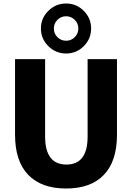

<svg xmlns="http://www.w3.org/2000/svg" viewBox="-20 -1068 755 1098"><path d="M238 -730V-287Q238 -127 360 -127Q481 -127 481 -287V-730H649V-298Q649 -146 574 -68Q499 10 358 10Q217 10 141.5 -68Q66 -146 66 -298V-730ZM459 -1006Q501 -964 501 -905Q501 -846 459 -804Q417 -762 358 -762Q299 -762 256.5 -804Q214 -846 214 -905Q214 -964 256.5 -1006Q299 -1048 358 -1048Q417 -1048 459 -1006ZM407.5 -855.5Q428 -876 428 -905Q428 -934 407.5 -954.5Q387 -975 358 -975Q329 -975 308.5 -954.5Q288 -934 288 -905Q288 -876 308.5 -855.5Q329 -835 358 -835Q387 -835 407.5 -855.5Z"/></svg>

Font: Mplus 1p ExtraBold
Style: Regular
Weight: 800
Version: Version 1.061